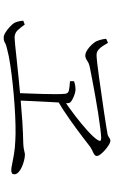

<svg xmlns="http://www.w3.org/2000/svg" viewBox="191 -868 618 1040"><g transform="rotate(90 500.0 -348.0)"><path d="M190 -614 212 -624Q219 -613 227.5 -598.5Q236 -584 248.5 -573Q261 -562 278 -562Q289 -562 321.5 -565.5Q354 -569 399 -575.5Q444 -582 493 -589Q542 -596 587 -602.5Q632 -609 664.5 -614.5Q697 -620 709 -622Q716 -624 721 -627.5Q726 -631 731 -634Q736 -637 742 -637Q749 -637 759.5 -631.5Q770 -626 781.5 -617Q793 -608 803 -598Q813 -588 819 -579Q825 -570 825 -564Q825 -557 820 -552.5Q815 -548 807.5 -544.5Q800 -541 791.5 -537Q783 -533 776 -528Q757 -513 717.5 -483Q678 -453 626.5 -416.5Q575 -380 519 -347V-383Q564 -413 609 -447.5Q654 -482 689 -514Q724 -546 737 -566Q745 -578 742.5 -582.5Q740 -587 727 -587Q713 -587 676.5 -582.5Q640 -578 592 -570.5Q544 -563 494.5 -554Q445 -545 403 -537Q361 -529 337 -524Q321 -520 307.5 -510.5Q294 -501 281 -501Q268 -501 252 -511Q236 -521 223.5 -534.5Q211 -548 205 -558Q201 -566 196.5 -580.5Q192 -595 190 -614ZM420 -440Q431 -444 443 -446Q455 -448 466 -448Q473 -448 484 -445Q495 -442 506.5 -437Q518 -432 527 -426Q536 -420 537 -415Q539 -409 539 -403Q539 -397 538 -390Q537 -383 536 -372Q535 -352 532.5 -310.5Q530 -269 528 -221Q526 -173 524 -132H484Q485 -161 486.5 -197.5Q488 -234 489 -271.5Q490 -309 490 -340.5Q490 -372 488 -391Q487 -408 470.5 -412Q454 -416 420 -418ZM92 -165 113 -173Q127 -153 143 -135.5Q159 -118 184 -118Q193 -118 223 -121Q253 -124 298.5 -129Q344 -134 399.5 -139.5Q455 -145 516 -150.5Q577 -156 638.5 -160Q700 -164 756 -165Q775 -166 786.5 -168Q798 -170 805 -172Q812 -174 817 -174Q831 -174 849 -169.5Q867 -165 884 -157.5Q901 -150 912.5 -139.5Q924 -129 924 -117Q924 -107 918 -103.5Q912 -100 901 -100Q891 -100 870 -104.5Q849 -109 816.5 -114.5Q784 -120 741 -122Q708 -124 658.5 -123Q609 -122 551.5 -118Q494 -114 437 -108Q380 -102 330.5 -94.5Q281 -87 248 -78Q223 -73 212 -66Q201 -59 184 -59Q171 -59 154.5 -69.5Q138 -80 124.5 -93Q111 -106 105 -115Q100 -124 97 -135Q94 -146 92 -165Z"/></g></svg>

Font: Noto Serif TC
Style: Regular
Weight: 200
Designer: Ryoko NISHIZUKA 西塚涼子 (kana & ideographs); Frank Grießhammer (Latin, Greek & Cyrillic); Wenlong ZHANG 张文龙 (bopomofo); San
Foundry: Adobe
Version: Version 2.001;hotconv 1.1.0;makeotfexe 2.6.0